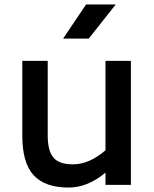

<svg xmlns="http://www.w3.org/2000/svg" viewBox="-20 -829 692 861"><path d="M499 -809 378 -656H263L366 -809ZM453 -556H567V0H453V-55Q374 12 287 12Q182 12 131 -43Q80 -98 80 -221V-556H194V-221Q194 -153 219.5 -122.5Q245 -92 307 -92Q380 -92 453 -155Z"/></svg>

Font: Biryani DemiBold
Style: Regular
Weight: 600
Designer: Dan Reynolds and Mathieu Réguer
Foundry: Dan Reynolds and Mathieu Réguer
Version: Version 1.003;PS 001.003;hotconv 1.0.70;makeotf.lib2.5.58329